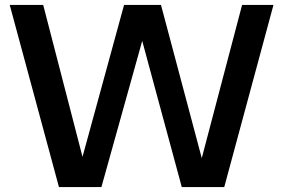

<svg xmlns="http://www.w3.org/2000/svg" viewBox="-20 -760 1150 780"><path d="M219.5 0 19.5 -740H155.5L331.5 -60H298L484 -740H634L815 -60H784.5L963.5 -740H1091L891 0H718.5L540.5 -657.5H575.5L392 0Z"/></svg>

Font: Encode Sans SC Condensed Thin SemiBold
Style: Regular
Weight: 600
Version: Version 3.002